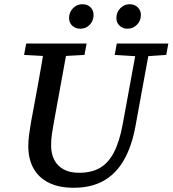

<svg xmlns="http://www.w3.org/2000/svg" viewBox="-20 -873 817 909"><path d="M221 -606 94 -613 104 -667H390L380 -613L252 -606ZM329 16Q259 16 211 -8Q163 -32 138.5 -76Q114 -120 114 -181Q114 -207 117.5 -233.5Q121 -260 126 -290L139 -360Q149 -412 158 -462.5Q167 -513 176 -564.5Q185 -616 193 -667H303L234 -288Q229 -260 225.5 -236.5Q222 -213 222 -183Q222 -146 236.5 -117Q251 -88 280.5 -71.5Q310 -55 354 -55Q413 -55 453 -78Q493 -101 519.5 -152Q546 -203 561 -285L631 -667H693L621 -274Q603 -177 565 -112.5Q527 -48 468.5 -16Q410 16 329 16ZM637 -606 523 -613 533 -667H777L767 -613L663 -606ZM360 -737Q338 -737 322.5 -751Q307 -765 307 -788Q307 -815 325.5 -834Q344 -853 370 -853Q394 -853 408.5 -838.5Q423 -824 423 -802Q423 -775 405 -756Q387 -737 360 -737ZM583 -737Q562 -737 546.5 -751Q531 -765 531 -788Q531 -815 549.5 -834Q568 -853 594 -853Q617 -853 632 -838.5Q647 -824 647 -802Q647 -775 628.5 -756Q610 -737 583 -737Z"/></svg>

Font: Source Serif 4 Medium
Style: Italic
Weight: 500
Italic angle: -12°
Designer: Frank Grießhammer
Foundry: Adobe Systems Incorporated
Version: Version 4.004;hotconv 1.0.116;makeotfexe 2.5.65601